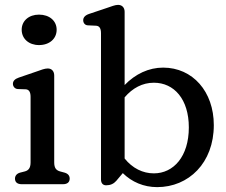

<svg xmlns="http://www.w3.org/2000/svg" viewBox="-20 -756 928 788"><path d="M140 -571C183 -571 212.5 -597 212.5 -634C212.5 -670.5 183 -696 140 -696C98.5 -696 69 -670.5 69 -634C69 -597 98.5 -571 140 -571ZM202.5 -446C202.5 -463.5 192.5 -475 176 -475C163 -475 148.5 -469 130 -462.5L57 -437.5C41 -432 33 -423.5 33 -412C33 -401 41 -391 53.5 -390.5L85 -389.5C98.5 -389 105.5 -379 105.5 -358.5V-89.5C105.5 -66.5 97 -56.5 82 -52.5L62.5 -47.5C49.5 -44 41.5 -35 41.5 -23C41.5 -8 51.5 0 69 0H238.5C256 0 266 -8 266 -23C266 -35 259 -43.5 245 -47.5L226.5 -52.5C210.5 -57 202.5 -66.5 202.5 -89.5Z M649.5 -478.5C590.5 -478.5 535.5 -452.5 491.5 -407V-707.5C491.5 -725 481 -736 464.5 -736C452 -736 437 -729.5 419 -723.5L346 -699C329.5 -693.5 321.5 -684.5 321.5 -673C321.5 -662 328.5 -652.5 340.5 -652L373.5 -650.5C387.5 -650 394.5 -640.5 394.5 -619.5V-19.5C394.5 -3.5 403 4.5 415.5 4.5C433 4.5 446.5 -1.5 457 -13.5L484 -45.5C521 -9 570 12 625 12C754 12 857.5 -87 857.5 -242.5C857.5 -380 771 -478.5 649.5 -478.5ZM611.5 -44.5C566.5 -44.5 524 -65 491.5 -105.5V-356.5C524 -394.5 564.5 -416.5 611.5 -416.5C694.5 -416.5 755 -349 755 -233C755 -113.5 692 -44.5 611.5 -44.5Z"/></svg>

Font: dr Title
Style: Regular
Weight: 400
Version: Version 1.000;hotconv 1.0.109;makeotfexe 2.5.65596